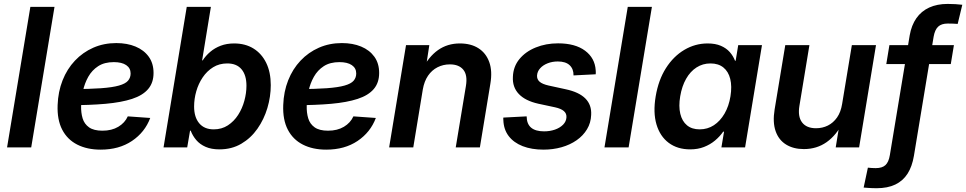

<svg xmlns="http://www.w3.org/2000/svg" viewBox="-20 -763 5002 994"><path d="M262.2 -727.5 141.6 0H16.6L137.2 -727.5Z M501 11.7Q431.2 11.7 379.9 -14.4Q328.6 -40.5 302 -91.8Q275.4 -143.1 278.3 -219.2Q280.8 -288.6 304 -347.2Q327.1 -405.8 367.9 -449Q408.7 -492.2 463.1 -516.1Q517.6 -540 582 -540Q638.2 -540 681.6 -522Q725.1 -503.9 750 -469.5Q774.9 -435.1 774.9 -385.3Q774.9 -334.5 746.8 -301.8Q718.8 -269 663.6 -251Q608.4 -232.9 526.6 -225.6Q444.8 -218.3 337.4 -218.3L351.6 -301.8Q443.4 -301.8 502.9 -306.2Q562.5 -310.5 595.9 -320.1Q629.4 -329.6 642.8 -345.2Q656.2 -360.8 656.2 -382.8Q656.2 -410.2 633.5 -425.8Q610.8 -441.4 569.3 -441.4Q520.5 -441.4 488.3 -420.4Q456.1 -399.4 437 -365.5Q418 -331.5 409.4 -292Q400.9 -252.4 399.9 -215.3Q398.9 -179.7 407.7 -150.4Q416.5 -121.1 440.9 -103.8Q465.3 -86.4 510.3 -86.4Q558.6 -86.4 592.5 -106.7Q626.5 -127 641.6 -160.6L757.8 -152.3Q730 -78.1 663.1 -33.2Q596.2 11.7 501 11.7Z M1115.7 10.3Q1074.2 10.3 1044.7 -2.7Q1015.1 -15.6 996.3 -37.6Q977.5 -59.6 967.3 -86.4H963.9L949.2 0H826.7L946.8 -727.5H1071.8L1026.4 -450.2H1029.3Q1044.9 -474.6 1068.4 -494.6Q1091.8 -514.6 1122.8 -526.4Q1153.8 -538.1 1191.9 -538.1Q1249.5 -538.1 1292 -512Q1334.5 -485.8 1358.2 -437.5Q1381.8 -389.2 1381.8 -322.3Q1381.8 -262.7 1364.3 -203.9Q1346.7 -145 1312.7 -96.4Q1278.8 -47.9 1229.2 -18.8Q1179.7 10.3 1115.7 10.3ZM1086.4 -93.3Q1127.9 -93.3 1159.7 -114Q1191.4 -134.8 1212.9 -168.2Q1234.4 -201.7 1245.1 -241.5Q1255.9 -281.2 1255.9 -319.3Q1255.9 -374 1230.5 -404.3Q1205.1 -434.6 1156.7 -434.6Q1115.2 -434.6 1083.3 -414.8Q1051.3 -395 1029.3 -362.3Q1007.3 -329.6 996.1 -290.3Q984.9 -251 984.9 -211.4Q984.9 -156.7 1011.2 -125Q1037.6 -93.3 1086.4 -93.3Z M1668.9 11.7Q1599.1 11.7 1547.9 -14.4Q1496.6 -40.5 1470 -91.8Q1443.4 -143.1 1446.3 -219.2Q1448.7 -288.6 1471.9 -347.2Q1495.1 -405.8 1535.9 -449Q1576.7 -492.2 1631.1 -516.1Q1685.5 -540 1750 -540Q1806.2 -540 1849.6 -522Q1893.1 -503.9 1918 -469.5Q1942.9 -435.1 1942.9 -385.3Q1942.9 -334.5 1914.8 -301.8Q1886.7 -269 1831.5 -251Q1776.4 -232.9 1694.6 -225.6Q1612.8 -218.3 1505.4 -218.3L1519.5 -301.8Q1611.3 -301.8 1670.9 -306.2Q1730.5 -310.5 1763.9 -320.1Q1797.4 -329.6 1810.8 -345.2Q1824.2 -360.8 1824.2 -382.8Q1824.2 -410.2 1801.5 -425.8Q1778.8 -441.4 1737.3 -441.4Q1688.5 -441.4 1656.2 -420.4Q1624 -399.4 1605 -365.5Q1585.9 -331.5 1577.4 -292Q1568.8 -252.4 1567.9 -215.3Q1566.9 -179.7 1575.7 -150.4Q1584.5 -121.1 1608.9 -103.8Q1633.3 -86.4 1678.2 -86.4Q1726.6 -86.4 1760.5 -106.7Q1794.4 -127 1809.6 -160.6L1925.8 -152.3Q1897.9 -78.1 1831.1 -33.2Q1764.2 11.7 1668.9 11.7Z M2168.9 -299.8 2119.6 0H1994.6L2082 -529.3H2202.6L2182.1 -396L2163.6 -399.9Q2198.7 -469.2 2247.6 -503.7Q2296.4 -538.1 2360.8 -538.1Q2418 -538.1 2457 -513.2Q2496.1 -488.3 2512.9 -441.7Q2529.8 -395 2518.6 -329.1L2464.4 0H2339.4L2392.1 -317.9Q2401.4 -374 2378.7 -401.9Q2356 -429.7 2309.1 -429.7Q2274.4 -429.7 2245.1 -414.8Q2215.8 -399.9 2196 -371.1Q2176.3 -342.3 2168.9 -299.8Z M2793.5 11.7Q2732.4 11.7 2686 -6.3Q2639.6 -24.4 2613.5 -58.6Q2587.4 -92.8 2585.9 -141.6Q2585.4 -145 2585.4 -147.9Q2585.4 -150.9 2585.9 -154.3L2706.5 -160.6Q2707 -121.1 2729.7 -102.1Q2752.4 -83 2796.9 -83Q2827.1 -83 2853 -92Q2878.9 -101.1 2895.3 -117.7Q2911.6 -134.3 2912.6 -156.2Q2913.6 -175.8 2898.9 -188.2Q2884.3 -200.7 2853.5 -207.5L2766.6 -226.1Q2699.2 -241.2 2665.8 -276.6Q2632.3 -312 2635.3 -365.2Q2637.2 -418.5 2669.2 -457.3Q2701.2 -496.1 2753.7 -517.3Q2806.2 -538.6 2869.1 -538.6Q2958 -538.6 3009 -500.5Q3060.1 -462.4 3064 -398.9Q3064.5 -394 3064.5 -388.9Q3064.5 -383.8 3064 -378.4L2949.2 -372.6Q2949.7 -405.8 2929.2 -425.3Q2908.7 -444.8 2867.7 -444.8Q2839.4 -444.8 2815.2 -435.3Q2791 -425.8 2776.4 -409.4Q2761.7 -393.1 2760.3 -372.1Q2759.3 -352.5 2773.4 -340.1Q2787.6 -327.6 2819.8 -320.3L2909.2 -300.8Q2978 -286.1 3010.7 -252.9Q3043.5 -219.7 3040.5 -168Q3039.1 -127 3019 -93.8Q2999 -60.5 2965.1 -36.9Q2931.2 -13.2 2887 -0.7Q2842.8 11.7 2793.5 11.7Z M3355 -727.5 3234.4 0H3109.4L3230 -727.5Z M3553.2 10.3Q3487.3 10.3 3442.1 -23.4Q3397 -57.1 3378.7 -118.7Q3360.4 -180.2 3374.5 -264.2Q3388.7 -349.1 3427.7 -410.4Q3466.8 -471.7 3522.9 -504.9Q3579.1 -538.1 3643.6 -538.1Q3683.6 -538.1 3711.9 -525.9Q3740.2 -513.7 3758.1 -493.4Q3775.9 -473.1 3785.2 -448.7H3788.6L3801.8 -529.3H3924.8L3837.4 0H3714.8L3728.5 -81.5H3724.1Q3706.5 -56.2 3681.6 -35.4Q3656.7 -14.6 3624.8 -2.2Q3592.8 10.3 3553.2 10.3ZM3602.1 -93.3Q3643.1 -93.3 3675.8 -114.7Q3708.5 -136.2 3731 -174.8Q3753.4 -213.4 3761.7 -264.6Q3770 -316.4 3760.5 -354.5Q3751 -392.6 3725.1 -413.6Q3699.2 -434.6 3658.2 -434.6Q3618.2 -434.6 3585.9 -413.8Q3553.7 -393.1 3532 -355Q3510.3 -316.9 3501.5 -264.6Q3492.7 -212.4 3502 -173.8Q3511.2 -135.3 3536.6 -114.3Q3562 -93.3 3602.1 -93.3Z M4141.6 8.8Q4087.4 8.8 4049.3 -14.9Q4011.2 -38.6 3995.4 -84.2Q3979.5 -129.9 3990.2 -195.8L4045.4 -529.3H4170.4L4118.7 -215.3Q4109.4 -159.7 4132.3 -129.4Q4155.3 -99.1 4204.6 -99.1Q4237.8 -99.1 4265.9 -113Q4293.9 -127 4313.5 -154.8Q4333 -182.6 4339.8 -225.1L4390.1 -529.3H4515.1L4427.7 0H4306.6L4328.1 -132.8H4345.7Q4310.5 -63 4259.5 -27.1Q4208.5 8.8 4141.6 8.8Z M4918.5 -529.3 4902.3 -431.2H4568.4L4584.5 -529.3ZM4518.6 211.4Q4505.4 211.4 4494.4 210.9Q4483.4 210.4 4472.9 209.7Q4462.4 209 4451.2 208L4473.1 105Q4482.9 106 4492.9 106.7Q4502.9 107.4 4513.7 107.4Q4547.4 107.4 4564.2 91.6Q4581.1 75.7 4586.9 39.6L4689.5 -579.6Q4698.7 -632.3 4724.1 -668.7Q4749.5 -705.1 4790.5 -723.9Q4831.5 -742.7 4886.2 -742.7Q4907.2 -742.7 4926.5 -741.5Q4945.8 -740.2 4961.9 -738.3L4938 -639.2Q4928.7 -640.1 4914.8 -640.6Q4900.9 -641.1 4886.7 -641.1Q4854 -641.1 4836.9 -625Q4819.8 -608.9 4813.5 -573.2L4711.4 43.9Q4702.1 99.1 4678.5 136.2Q4654.8 173.3 4615 192.4Q4575.2 211.4 4518.6 211.4Z"/></svg>

Font: Inter 24pt SemiBold
Style: Italic
Weight: 600
Italic angle: -9.3988°
Designer: Rasmus Andersson
Foundry: rsms
Version: Version 4.001;git-66647c0bb